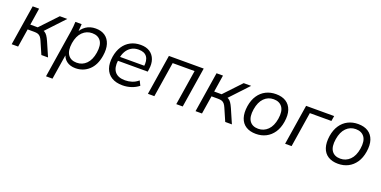

<svg xmlns="http://www.w3.org/2000/svg" viewBox="-16 -1274 4474 2254"><g transform="rotate(20 2221.0 -147.5)"><path d="M40 0 119.5 -502.3H200L166.9 -291.1H259.5L458.7 -502.3H552.1L324.5 -259.4L303.6 -284Q332.1 -281 350.9 -270.1Q369.6 -259.2 385.1 -236.9Q400.6 -214.6 417.8 -175.7L494.3 0H410.9L343.1 -155.7Q330.9 -184 317.3 -199.7Q303.6 -215.3 285 -221.4Q266.3 -227.4 237.4 -227.4H156.7L120.5 0Z M547.5 216 642.5 -385.9Q647 -414.2 649.5 -443.6Q652 -472.9 653 -502.3H731.5L722.9 -383.1H708.4Q735 -442.5 785.4 -476.9Q835.8 -511.3 906.6 -511.3Q976.6 -511.3 1023.3 -478.9Q1070 -446.5 1089.2 -385.5Q1108.4 -324.6 1094.4 -239.1Q1074.9 -118.1 1004.9 -54.6Q935 8.9 837 8.9Q770.3 8.9 725.7 -25.2Q681.2 -59.4 671.1 -118.3H681.6L628.5 216ZM830.2 -56.8Q900.3 -56.8 949.3 -105.8Q998.3 -154.8 1013.4 -249.1Q1029 -346.6 994.2 -396.1Q959.4 -445.5 885.2 -445.5Q816 -445.5 765.8 -396.5Q715.5 -347.5 700.4 -253.8Q685.8 -156.2 721.4 -106.5Q757 -56.8 830.2 -56.8Z M1426.2 8.9Q1343 8.9 1288.5 -24.7Q1234 -58.4 1212.1 -120.6Q1190.2 -182.8 1203.2 -267.3Q1215.8 -344.3 1251.5 -398.8Q1287.2 -453.3 1342.6 -482.3Q1398 -511.3 1468.9 -511.3Q1538.2 -511.3 1583.3 -481.1Q1628.4 -451 1647.3 -397.6Q1666.3 -344.2 1655.3 -273.4L1650.9 -244H1261.6L1269.5 -295.2H1605.7L1587.8 -280.8Q1599.9 -362.9 1568.8 -406.8Q1537.7 -450.7 1464.4 -450.7Q1411.8 -450.7 1373.6 -427.5Q1335.4 -404.3 1312.4 -363.9Q1289.4 -323.5 1282.4 -271.9L1278.9 -248.5Q1266.4 -156.2 1305.6 -106.5Q1344.9 -56.8 1434.3 -56.8Q1477.5 -56.8 1519.5 -70.2Q1561.5 -83.6 1597.6 -114.9L1626.2 -57.9Q1586.2 -25.8 1534 -8.4Q1481.7 8.9 1426.2 8.9Z M1742 0 1821.5 -502.3H2256.3L2176.8 0H2096.3L2165.6 -438.2H1891.8L1822.5 0Z M2337 0 2416.5 -502.3H2497L2463.9 -291.1H2556.5L2755.7 -502.3H2849.1L2621.5 -259.4L2600.6 -284Q2629.1 -281 2647.9 -270.1Q2666.6 -259.2 2682.1 -236.9Q2697.6 -214.6 2714.8 -175.7L2791.3 0H2707.9L2640.1 -155.7Q2627.9 -184 2614.3 -199.7Q2600.6 -215.3 2582 -221.4Q2563.3 -227.4 2534.4 -227.4H2453.7L2417.5 0Z M3092.1 8.9Q3017 8.9 2966.7 -23Q2916.5 -54.9 2896.4 -116.1Q2876.2 -177.3 2889.2 -263.8Q2902.2 -344.2 2939.6 -399.5Q2977 -454.8 3033.1 -483Q3089.1 -511.3 3158.4 -511.3Q3234.5 -511.3 3284.3 -479.3Q3334 -447.4 3354.7 -386.5Q3375.3 -325.5 3361.3 -239.1Q3348.3 -158.6 3310.7 -103.3Q3273 -48.1 3217.2 -19.6Q3161.4 8.9 3092.1 8.9ZM3097.5 -56.8Q3166.7 -56.8 3216.4 -105.8Q3266.2 -154.8 3281.3 -249.1Q3296.9 -346.6 3261.1 -396.1Q3225.2 -445.5 3152.5 -445.5Q3082.9 -445.5 3034.1 -396.5Q2985.4 -347.5 2970.2 -253.8Q2954.6 -156.2 2989.2 -106.5Q3023.8 -56.8 3097.5 -56.8Z M3456 0 3535.5 -502.3H3885.9L3875.2 -437.2H3605.8L3537 0Z M4118.1 8.9Q4043 8.9 3992.7 -23Q3942.5 -54.9 3922.4 -116.1Q3902.2 -177.3 3915.2 -263.8Q3928.2 -344.2 3965.6 -399.5Q4003 -454.8 4059.1 -483Q4115.1 -511.3 4184.4 -511.3Q4260.5 -511.3 4310.3 -479.3Q4360 -447.4 4380.7 -386.5Q4401.3 -325.5 4387.3 -239.1Q4374.3 -158.6 4336.7 -103.3Q4299 -48.1 4243.2 -19.6Q4187.4 8.9 4118.1 8.9ZM4123.5 -56.8Q4192.7 -56.8 4242.4 -105.8Q4292.2 -154.8 4307.3 -249.1Q4322.9 -346.6 4287.1 -396.1Q4251.2 -445.5 4178.5 -445.5Q4108.9 -445.5 4060.1 -396.5Q4011.4 -347.5 3996.2 -253.8Q3980.6 -156.2 4015.2 -106.5Q4049.8 -56.8 4123.5 -56.8Z"/></g></svg>

Font: Mulish ExtraLight
Style: Italic
Weight: 200
Italic angle: -9°
Designer: Vernon Adams
Foundry: Vernon Adams
Version: Version 3.603